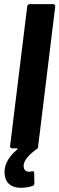

<svg xmlns="http://www.w3.org/2000/svg" viewBox="-20 -720 288 932"><path d="M133 112C114 117 97 111 95 90C91 63 119 31 163 0H164L165 -9L248 -688C249 -695 245 -700 238 -700H125C118 -700 112 -695 112 -688L29 -12C28 -5 32 0 39 0H62C66 0 67 3 63 6C16 46 -3 88 3 129C12 205 97 196 137 183C144 181 147 176 147 168L146 120C146 111 142 110 133 112Z"/></svg>

Font: Barlow Semi Condensed
Style: Bold Italic
Weight: 700
Width: 4
Italic angle: -7°
Designer: Jeremy Tribby
Foundry: Tribby Type
Version: Version 1.422;hotconv 1.0.109;makeotfexe 2.5.65596